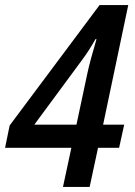

<svg xmlns="http://www.w3.org/2000/svg" viewBox="-28 -736 532 756"><path d="M253 -154H-8L10 -242L364 -716H477L378 -245H461L441 -154H358L325 0H220ZM273 -245 316 -447Q326 -494 352 -582H348Q323 -537 293 -497L107 -245Z"/></svg>

Font: Noto Sans UI NarrowMedium
Style: Italic
Weight: 500
Width: 4
Italic angle: -12°
Designer: Monotype Design Team
Foundry: Monotype Imaging Inc.
Version: Version 1.001